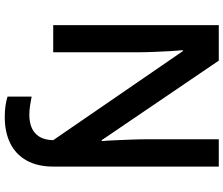

<svg xmlns="http://www.w3.org/2000/svg" viewBox="-88 -666 963 828"><g transform="rotate(90 394.0 -252.5)"><path d="M485 209Q456 209 434.5 205.5Q413 202 397 197V93Q414 96 433.5 99.5Q453 103 476 103Q507 103 531 93Q555 83 569.5 60.5Q584 38 585 0L201 -559H197Q199 -540 201 -505.5Q203 -471 204.5 -431Q206 -391 206 -354V0H89V-714H242L585 -209H589Q587 -230 585.5 -264Q584 -298 582.5 -337Q581 -376 581 -412V-714H699V-2Q699 68 672.5 115Q646 162 598 185.5Q550 209 485 209Z"/></g></svg>

Font: Noto Sans Symbols SemiBold
Style: Regular
Weight: 600
Version: Version 2.002